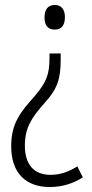

<svg xmlns="http://www.w3.org/2000/svg" viewBox="-20 -557 370 772"><path d="M241 -488C241 -519 227 -537 200 -537C174 -537 159 -520 159 -487C159 -454 173 -438 200 -438C228 -438 241 -456 241 -488ZM224 -318V-342H179V-323C179 -259 167 -226 119 -170C63 -107 25 -62 25 31C25 139 84 195 180 195C230 195 274 181 313 156L291 112C257 133 224 146 183 146C119 146 80 107 80 29C80 -44 107 -84 161 -145C211 -200 224 -240 224 -318Z"/></svg>

Font: Noto Sans Kannada Condensed Light
Style: Regular
Weight: 300
Width: 3
Designer: Jelle Bosma - Monotype Design Team
Foundry: Monotype Imaging Inc.
Version: Version 2.005